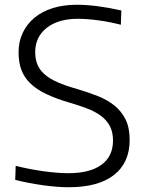

<svg xmlns="http://www.w3.org/2000/svg" viewBox="-20 -776 606 807"><path d="M269 11Q221 11 160 2.5Q99 -6 44 -20L46 -79Q101 -65 161 -56.5Q221 -48 267 -48Q358 -48 406.5 -83.5Q455 -119 455 -185Q455 -222 441 -247.5Q427 -273 402.5 -290.5Q378 -308 345 -320.5Q312 -333 274 -344Q216 -361 175 -380.5Q134 -400 108 -425Q82 -450 70 -482Q58 -514 58 -556Q58 -601 75.5 -638Q93 -675 125 -701.5Q157 -728 202 -742Q247 -756 303 -756Q383 -756 490 -732L488 -672Q441 -684 393.5 -690.5Q346 -697 307 -697Q225 -697 176.5 -659Q128 -621 128 -557Q128 -528 137 -505.5Q146 -483 166.5 -464.5Q187 -446 220.5 -431Q254 -416 304 -402Q351 -388 391.5 -372Q432 -356 461.5 -332Q491 -308 508 -273.5Q525 -239 525 -188Q525 -92 459 -40.5Q393 11 269 11Z"/></svg>

Font: Plata Sans Light
Style: Regular
Weight: 300
Designer: Pablo Impallari, Andres Torresi, & Cristiano Sobral
Foundry: Pablo Impallari, Andres Torresi, & Cristiano Sobral
Version: Version 1.00;December 28, 2019;FontCreator 12.0.0.2547 64-bi